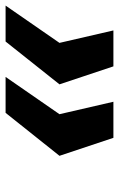

<svg xmlns="http://www.w3.org/2000/svg" viewBox="112 -599 430 694"><g transform="rotate(-90 327.0 -252.0)"><path d="M564 -57.1H434.1L369.1 -252L523.9 -446.8H653.8L519 -252ZM306.2 -57.1H175.8L110.8 -252L266.1 -446.8H396L261.2 -252Z"/></g></svg>

Font: Perun
Style: Bold Italic
Weight: 700
Italic angle: -12°
Foundry: Copyright (c) Stefan Peev, Context Ltd, 2016
Version: Version 001.000